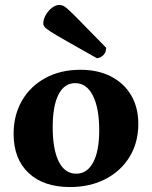

<svg xmlns="http://www.w3.org/2000/svg" viewBox="-20 -744 614 776"><path d="M263 12Q156 12 95.5 -45Q35 -102 35 -203Q35 -279 69 -337.5Q103 -396 164 -429Q225 -462 305 -462Q376 -462 428.5 -435Q481 -408 510 -359Q539 -310 539 -243Q539 -168 504 -110.5Q469 -53 406.5 -20.5Q344 12 263 12ZM288 -42Q332 -42 356.5 -87.5Q381 -133 381 -217Q381 -307 355.5 -357.5Q330 -408 284 -408Q240 -408 216.5 -362Q193 -316 193 -230Q193 -140 217.5 -91Q242 -42 288 -42ZM371 -509Q293 -553 249 -578Q205 -603 185 -616Q165 -629 160 -635.5Q155 -642 155 -649Q155 -666 165 -683.5Q175 -701 190 -712.5Q205 -724 220 -724Q228 -724 236.5 -720Q245 -716 262.5 -699.5Q280 -683 314 -648Q348 -613 409 -551Q409 -532 397 -520.5Q385 -509 371 -509Z"/></svg>

Font: Petrona ExtraBold
Style: Regular
Weight: 800
Designer: Ringo R. Seeber
Foundry: Ringo R. Seeber
Version: Version 2.001; ttfautohint (v1.8.3)